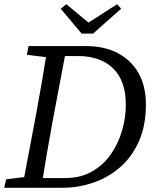

<svg xmlns="http://www.w3.org/2000/svg" viewBox="-23 -888 744 908"><path d="M-3 0 6 -40 128 -55H134L124 0ZM82 0 150 -360Q164 -437 177.5 -515Q191 -593 203 -670H293L225 -310Q211 -233 197.5 -155Q184 -77 172 0ZM104 -629 112 -670H251L240 -614H225ZM124 0 133 -46H286Q358 -46 411.5 -76.5Q465 -107 500.5 -157.5Q536 -208 554 -269.5Q572 -331 572 -394Q572 -506 512 -564.5Q452 -623 345 -623H242L251 -670H385Q471 -670 534.5 -636.5Q598 -603 632.5 -541.5Q667 -480 667 -394Q667 -295 634.5 -221Q602 -147 546 -98Q490 -49 419 -24.5Q348 0 272 0ZM291 -868 423 -758H359L531 -868L550 -847L417 -729H363L264 -847Z"/></svg>

Font: Source Serif 4
Style: Italic
Weight: 400
Italic angle: -12°
Designer: Frank Grießhammer
Foundry: Adobe Systems Incorporated
Version: Version 4.004;hotconv 1.0.116;makeotfexe 2.5.65601